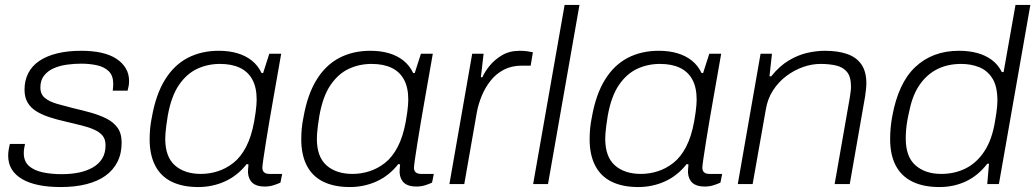

<svg xmlns="http://www.w3.org/2000/svg" viewBox="-20 -743 4179 775"><path d="M225 12Q175 12 136 4Q97 -4 69.5 -20Q42 -36 27.5 -59.5Q13 -83 13 -115Q13 -126 15 -138.5Q17 -151 20 -162H81Q79 -154 77.5 -144Q76 -134 76 -125Q76 -92 96.5 -73.5Q117 -55 152 -47.5Q187 -40 229 -40Q267 -40 298.5 -46.5Q330 -53 354.5 -67Q379 -81 392.5 -103Q406 -125 406 -157Q406 -181 394 -195.5Q382 -210 359.5 -220Q337 -230 308 -237Q279 -244 246 -252Q210 -260 179.5 -270Q149 -280 126.5 -294Q104 -308 91.5 -329Q79 -350 79 -381Q79 -418 94 -447.5Q109 -477 138.5 -497Q168 -517 210.5 -527.5Q253 -538 308 -538Q354 -538 389.5 -530Q425 -522 449.5 -506Q474 -490 487.5 -467.5Q501 -445 501 -416Q501 -406 499.5 -397Q498 -388 495 -377H435Q436 -385 436.5 -391.5Q437 -398 437 -405Q437 -438 419 -455.5Q401 -473 371.5 -479.5Q342 -486 308 -486Q279 -486 250 -482Q221 -478 197 -467.5Q173 -457 158 -438Q143 -419 143 -390Q143 -362 162 -347Q181 -332 211.5 -323.5Q242 -315 277 -306Q312 -298 346 -288.5Q380 -279 408.5 -265Q437 -251 454 -228Q471 -205 471 -167Q471 -123 454 -89.5Q437 -56 405.5 -33.5Q374 -11 328.5 0.5Q283 12 225 12Z M780 12Q717 12 673 -9.5Q629 -31 606.5 -74.5Q584 -118 584 -181Q584 -202 586 -224Q588 -246 593 -270Q609 -361 645.5 -420.5Q682 -480 737 -509Q792 -538 863 -538Q905 -538 938.5 -528Q972 -518 996.5 -498.5Q1021 -479 1036 -448H1042L1067 -526H1115L1095 -412Q1090 -383 1082.5 -341Q1075 -299 1067.5 -254.5Q1060 -210 1053.5 -169.5Q1047 -129 1043 -101Q1039 -73 1039 -66Q1039 -54 1046 -47.5Q1053 -41 1068 -41H1119L1112 -6Q1102 -1 1085 4.5Q1068 10 1048 10Q1016 10 999.5 -4.5Q983 -19 981 -46Q981 -53 981.5 -61.5Q982 -70 983 -79L976 -81Q939 -34 888.5 -11Q838 12 780 12ZM791 -41Q825 -41 858.5 -51.5Q892 -62 922 -85.5Q952 -109 973.5 -150.5Q995 -192 1006 -253Q1010 -275 1012 -291Q1014 -307 1015 -319Q1016 -331 1016 -341Q1016 -390 998.5 -422Q981 -454 948 -469.5Q915 -485 868 -485Q818 -485 775.5 -465Q733 -445 702 -399.5Q671 -354 657 -275Q653 -251 651 -234Q649 -217 648 -205.5Q647 -194 647 -183Q647 -110 686 -75.5Q725 -41 791 -41Z M1392 12Q1329 12 1285 -9.5Q1241 -31 1218.5 -74.5Q1196 -118 1196 -181Q1196 -202 1198 -224Q1200 -246 1205 -270Q1221 -361 1257.5 -420.5Q1294 -480 1349 -509Q1404 -538 1475 -538Q1517 -538 1550.5 -528Q1584 -518 1608.5 -498.5Q1633 -479 1648 -448H1654L1679 -526H1727L1707 -412Q1702 -383 1694.5 -341Q1687 -299 1679.5 -254.5Q1672 -210 1665.5 -169.5Q1659 -129 1655 -101Q1651 -73 1651 -66Q1651 -54 1658 -47.5Q1665 -41 1680 -41H1731L1724 -6Q1714 -1 1697 4.5Q1680 10 1660 10Q1628 10 1611.5 -4.5Q1595 -19 1593 -46Q1593 -53 1593.5 -61.5Q1594 -70 1595 -79L1588 -81Q1551 -34 1500.5 -11Q1450 12 1392 12ZM1403 -41Q1437 -41 1470.5 -51.5Q1504 -62 1534 -85.5Q1564 -109 1585.5 -150.5Q1607 -192 1618 -253Q1622 -275 1624 -291Q1626 -307 1627 -319Q1628 -331 1628 -341Q1628 -390 1610.5 -422Q1593 -454 1560 -469.5Q1527 -485 1480 -485Q1430 -485 1387.5 -465Q1345 -445 1314 -399.5Q1283 -354 1269 -275Q1265 -251 1263 -234Q1261 -217 1260 -205.5Q1259 -194 1259 -183Q1259 -110 1298 -75.5Q1337 -41 1403 -41Z M1794 0 1886 -526H1932L1921 -431H1927Q1936 -452 1955.5 -476.5Q1975 -501 2005.5 -519.5Q2036 -538 2078 -538Q2094 -538 2108.5 -536Q2123 -534 2131 -532L2122 -478H2086Q2045 -478 2013.5 -461.5Q1982 -445 1960 -417Q1938 -389 1924.5 -356Q1911 -323 1905 -291L1854 0Z M2132 0 2259 -723H2319L2192 0Z M2556 12Q2493 12 2449 -9.5Q2405 -31 2382.5 -74.5Q2360 -118 2360 -181Q2360 -202 2362 -224Q2364 -246 2369 -270Q2385 -361 2421.5 -420.5Q2458 -480 2513 -509Q2568 -538 2639 -538Q2681 -538 2714.5 -528Q2748 -518 2772.5 -498.5Q2797 -479 2812 -448H2818L2843 -526H2891L2871 -412Q2866 -383 2858.5 -341Q2851 -299 2843.5 -254.5Q2836 -210 2829.5 -169.5Q2823 -129 2819 -101Q2815 -73 2815 -66Q2815 -54 2822 -47.5Q2829 -41 2844 -41H2895L2888 -6Q2878 -1 2861 4.5Q2844 10 2824 10Q2792 10 2775.5 -4.5Q2759 -19 2757 -46Q2757 -53 2757.5 -61.5Q2758 -70 2759 -79L2752 -81Q2715 -34 2664.5 -11Q2614 12 2556 12ZM2567 -41Q2601 -41 2634.5 -51.5Q2668 -62 2698 -85.5Q2728 -109 2749.5 -150.5Q2771 -192 2782 -253Q2786 -275 2788 -291Q2790 -307 2791 -319Q2792 -331 2792 -341Q2792 -390 2774.5 -422Q2757 -454 2724 -469.5Q2691 -485 2644 -485Q2594 -485 2551.5 -465Q2509 -445 2478 -399.5Q2447 -354 2433 -275Q2429 -251 2427 -234Q2425 -217 2424 -205.5Q2423 -194 2423 -183Q2423 -110 2462 -75.5Q2501 -41 2567 -41Z M2958 0 3050 -526H3096L3086 -435H3093Q3127 -477 3164 -499Q3201 -521 3238 -529.5Q3275 -538 3310 -538Q3362 -538 3399.5 -525Q3437 -512 3457 -483Q3477 -454 3477 -407Q3477 -395 3475.5 -382Q3474 -369 3472 -354L3410 0H3349L3410 -348Q3412 -361 3413.5 -372.5Q3415 -384 3415 -393Q3415 -433 3399 -452.5Q3383 -472 3355 -478.5Q3327 -485 3292 -485Q3257 -485 3221.5 -472.5Q3186 -460 3154.5 -436.5Q3123 -413 3100.5 -378.5Q3078 -344 3071 -300L3018 0Z M3772 12Q3707 12 3662.5 -10Q3618 -32 3595.5 -75Q3573 -118 3573 -182Q3573 -203 3575 -226.5Q3577 -250 3582 -276Q3594 -341 3617 -390.5Q3640 -440 3674.5 -472.5Q3709 -505 3753 -521.5Q3797 -538 3851 -538Q3891 -538 3924.5 -529Q3958 -520 3983.5 -501Q4009 -482 4024 -452H4031L4079 -723H4139L4012 0H3965L3972 -82H3965Q3928 -34 3879 -11Q3830 12 3772 12ZM3779 -41Q3834 -41 3878.5 -63.5Q3923 -86 3953.5 -132.5Q3984 -179 3996 -251Q4000 -273 4002 -288.5Q4004 -304 4005 -315.5Q4006 -327 4006 -337Q4006 -395 3985.5 -427Q3965 -459 3932 -472Q3899 -485 3860 -485Q3806 -485 3764.5 -464.5Q3723 -444 3694 -403.5Q3665 -363 3652 -302Q3646 -277 3642.5 -257Q3639 -237 3637.5 -219Q3636 -201 3636 -184Q3636 -110 3675.5 -75.5Q3715 -41 3779 -41Z"/></svg>

Font: Archivo SemiExpanded ExtraLight
Style: Italic
Weight: 250
Width: 6
Italic angle: -10°
Designer: Hector Gatti
Foundry: Omnibus-Type
Version: Version 2.001